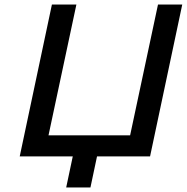

<svg xmlns="http://www.w3.org/2000/svg" viewBox="-20 -690 824 847"><path d="M67 0H301L272 137H379L408 0H642L784 -670H677L554 -93H194L317 -670H209Z"/></svg>

Font: LT Wave Text Medium Italic
Style: Regular
Weight: 500
Designer: Daniel Lyons
Version: Version 2.5 (Glyphs App)